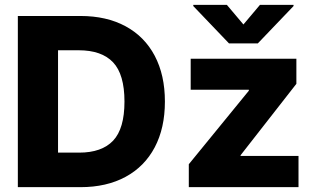

<svg xmlns="http://www.w3.org/2000/svg" viewBox="-20 -773 1307 793"><path d="M53.7 0V-707H312.5Q419.9 -707 498.5 -664.6Q577.1 -622.1 619.1 -542.5Q661.1 -462.9 661.1 -353.5Q661.1 -244.1 619.1 -164.6Q577.1 -85 498.5 -42.5Q419.9 0 312.5 0ZM306.6 -142.6Q400.4 -142.6 447.3 -192.1Q494.1 -241.7 494.1 -353.5Q494.1 -465.8 447 -515.6Q399.9 -565.4 304.7 -565.4H219.7V-142.6ZM759.8 -94.7 1007.8 -398.4V-402.3H767.6V-530.3H1204.1V-426.8L973.6 -131.8V-128.9H1212.9V0H759.8ZM985.4 -671.9 1053.7 -752.9H1192.4V-748L1044.9 -593.8H925.8L778.3 -748V-752.9H917Z"/></svg>

Font: Pretendard GOV ExtraBold
Style: Regular
Weight: 800
Designer: Base glyphs from Inter by Rasmus Andersson; Hangeul glyphs from Noto Sans CJK(Source Han Sans) by Jang Soo-young and Kan
Foundry: Kil Hyung-jin
Version: Version 1.309